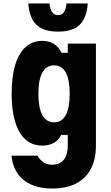

<svg xmlns="http://www.w3.org/2000/svg" viewBox="-20 -866 640 1105"><path d="M532 -27Q532 51 502.5 106.5Q473 162 417 190.5Q361 219 280 219Q211 219 161 197Q111 175 81.5 132.5Q52 90 46 30H196Q210 55 231 68.5Q252 82 280 82Q324 82 347 53.5Q370 25 370 -27V-90H332Q319 -60 290 -44Q261 -28 224 -28Q167 -28 127.5 -62.5Q88 -97 67.5 -164Q47 -231 47 -326Q47 -424 67.5 -492Q88 -560 127.5 -595.5Q167 -631 224 -631Q262 -631 290.5 -613Q319 -595 334 -562H370V-615H532ZM201 -326Q201 -245 224 -203.5Q247 -162 291 -162Q336 -162 358.5 -203.5Q381 -245 381 -326Q381 -408 358.5 -449Q336 -490 291 -490Q247 -490 224 -449Q201 -408 201 -326ZM265 -846Q269 -811 281 -795Q293 -779 314 -779Q336 -779 347.5 -795Q359 -811 363 -846H485Q479 -762 438 -723Q397 -684 314 -684Q231 -684 190 -723Q149 -762 143 -846Z"/></svg>

Font: Martian Mono Condensed
Style: Bold
Weight: 700
Width: 3
Designer: Roman Shamin
Foundry: Evil Martians
Version: Version 1.000